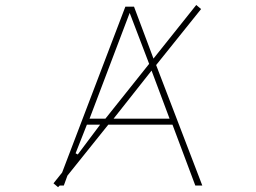

<svg xmlns="http://www.w3.org/2000/svg" viewBox="-20 -778 1040 780"><path d="M197.3 -33.2 232.4 -77.1 489.3 -751H524.4L603.5 -540L777.3 -757.8L796.9 -741.2L614.3 -513.7L801.8 -24.4H773.4L680.7 -271.5H419.9L253.9 -64.5L239.3 -24.4H222.7L215.8 -17.6ZM287.1 -155.3 295.9 -150.4 386.7 -271.5H333ZM441.4 -295.9H668.9L595.7 -491.2ZM343.8 -295.9H408.2L585.9 -518.6L506.8 -725.6Z"/></svg>

Font: Mgen+ 1m thin
Style: Regular
Weight: 100
Designer: [Source Han Sans]
Ryoko NISHIZUKA  (kana & ideographs); Paul D. Hunt (Latin, Greek & Cyrillic); Wenlong ZHANG  (bopomofo
Version: Version 1.059.20150602